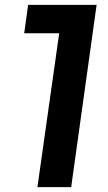

<svg xmlns="http://www.w3.org/2000/svg" viewBox="-20 -765 443 785"><path d="M271 0 375 -745H95L79 -629H222L133 0Z"/></svg>

Font: Plus Jakarta Sans
Style: Bold Italic
Weight: 700
Italic angle: -8°
Designer: Gumpita Rahayu
Foundry: Tokotype
Version: Version 2.071;gftools[0.9.30]